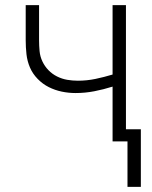

<svg xmlns="http://www.w3.org/2000/svg" viewBox="-20 -550 590 747"><path d="M476 177V0H418V-213Q383 -202 347 -195Q311 -188 274 -188Q247 -188 220.5 -193.5Q194 -199 170 -211Q146 -223 126.5 -243Q107 -263 96.5 -287.5Q86 -312 83 -339Q80 -366 80 -393V-530H132V-393Q132 -372 134 -351Q136 -330 145 -311Q154 -292 168.5 -277Q183 -262 202 -252.5Q221 -243 241.5 -239.5Q262 -236 283 -236Q318 -236 351.5 -243Q385 -250 418 -260V-530H470V-47H528V177Z"/></svg>

Font: Lode Dark
Style: Regular
Weight: 400
Monospace: yes
Designer: Belleve Invis
Foundry: Belleve Invis
Version: Version 29.2.0; ttfautohint (v1.8.3)